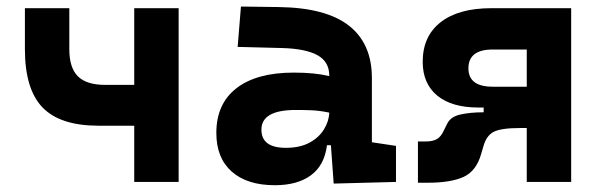

<svg xmlns="http://www.w3.org/2000/svg" viewBox="-20 -542 1798 572"><path d="M273.4 -167.5Q159.2 -167.5 106.7 -221.9Q54.2 -276.4 54.2 -395.5V-517.6H186.5V-395.5Q186.5 -339.8 212.2 -314.5Q237.8 -289.1 293.9 -289.1H379.9V-517.6H512.2V0H379.9V-167.5Z M798.8 9.8Q716.3 9.8 670.4 -30.8Q624.5 -71.3 624.5 -146Q624.5 -232.9 684.6 -279.3Q744.6 -325.7 855 -325.7Q887.2 -325.7 912.4 -323.2Q937.5 -320.8 960.9 -315.4V-316.9Q960.9 -358.4 925.5 -377.7Q890.1 -397 820.3 -398.9L688 -402.3L697.8 -522.5L810.5 -521Q951.2 -519 1019.5 -465.6Q1087.9 -412.1 1087.9 -309.6V-118.2L1159.7 -107.4V0L974.1 4.9L965.8 -109.4H954.1Q946.8 -49.8 906.5 -20Q866.2 9.8 798.8 9.8ZM758.8 -155.8Q758.8 -101.6 831.5 -101.6Q873.5 -101.6 901.9 -116.9Q930.2 -132.3 945.1 -156.5Q960 -180.7 960.9 -206.5Q932.6 -212.4 909.7 -213.4Q886.7 -214.4 861.3 -214.4Q758.8 -214.4 758.8 -155.8Z M1225.1 2.4V-120.6H1249.5Q1269.5 -120.6 1282 -127.9Q1294.4 -135.3 1302.7 -154.3L1311 -170.9Q1320.8 -193.8 1350.8 -200.7Q1380.9 -207.5 1420.9 -207.5V-221.7H1404.8Q1325.7 -221.7 1282.5 -257.3Q1239.3 -293 1239.3 -357.9Q1239.3 -434.1 1292.7 -475.8Q1346.2 -517.6 1443.8 -517.6H1681.6V0H1549.3V-160.6H1530.3Q1471.7 -160.6 1450.2 -148.9Q1428.7 -137.2 1420.4 -106.9L1413.6 -84Q1399.4 -32.7 1361.3 -15.1Q1323.2 2.4 1254.4 2.4ZM1447.8 -283.7H1549.3V-394.5H1447.8Q1375.5 -394.5 1375.5 -338.4Q1375.5 -283.7 1447.8 -283.7Z"/></svg>

Font: Caskaydia Cove
Style: Bold
Weight: 700
Monospace: yes
Designer: Aaron Bell
Foundry: Saja Typeworks
Version: Version 4.300; ttfautohint (v1.8.3)